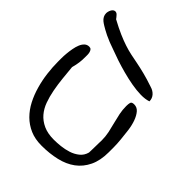

<svg xmlns="http://www.w3.org/2000/svg" viewBox="-186 -732 829 829"><g transform="rotate(45 228.0 -318.0)"><path d="M7.8 -306.6V-328.1Q7.8 -341.8 9.3 -357.4Q10.7 -373 13.7 -389.2Q16.6 -405.3 22 -418.5Q27.3 -431.6 36.1 -439.9Q44.9 -448.2 57.6 -448.2Q65.4 -448.2 69.3 -443.8Q73.2 -439.5 75.2 -432.1Q77.1 -424.8 77.1 -418V-405.3Q77.1 -394.5 76.7 -386.7Q76.2 -378.9 75.2 -370.6Q74.2 -362.3 72.3 -353.5Q70.3 -344.7 67.4 -333Q70.3 -301.8 73.7 -268.6Q77.1 -235.4 83 -204.6Q88.9 -173.8 98.6 -147Q108.4 -120.1 125.5 -100.1Q142.6 -80.1 168.9 -67.9Q195.3 -55.7 233.4 -55.7Q252 -55.7 274.4 -58.1Q296.9 -60.5 318.4 -67.4Q339.8 -74.2 356.9 -87.9Q374 -101.6 379.9 -124Q379.9 -127.9 380.4 -138.7Q380.9 -149.4 380.9 -161.6Q380.9 -173.8 381.3 -184.6Q381.8 -195.3 381.8 -200.2Q381.8 -223.6 377 -246.6Q372.1 -269.5 366.2 -291.5Q360.4 -313.5 356 -335Q351.6 -356.4 351.6 -379.9Q351.6 -392.6 354 -400.9Q356.4 -409.2 371.1 -409.2Q388.7 -409.2 400.4 -395.5Q412.1 -381.8 419.9 -360.4Q427.7 -338.9 431.2 -312.5Q434.6 -286.1 437 -260.7Q439.5 -235.4 439.5 -214.8V-185.5Q439.5 -134.8 422.4 -99.1Q405.3 -63.5 375.5 -41.5Q345.7 -19.5 304.2 -9.8Q262.7 0 213.9 0Q173.8 0 143.6 -13.2Q113.3 -26.4 90.3 -49.3Q67.4 -72.3 51.8 -102.5Q36.1 -132.8 26.4 -167.5Q16.6 -202.1 12.2 -237.8Q7.8 -273.4 7.8 -306.6ZM408.2 -464.8Q388.7 -458 361.8 -458.5Q335 -459 305.2 -464.4Q275.4 -469.7 244.6 -478Q213.9 -486.3 187.5 -495.1Q161.1 -503.9 141.1 -511.7Q121.1 -519.5 111.3 -522.5Q106.4 -524.4 102.5 -525.9Q98.6 -527.3 92.8 -530.3Q86.9 -533.2 77.1 -537.1L54.7 -548.8Q47.9 -552.7 39.6 -557.6Q31.2 -562.5 23.4 -568.8Q15.6 -575.2 11.2 -583.5Q6.8 -591.8 6.8 -601.6Q6.8 -606.4 8.3 -612.3Q9.8 -618.2 12.7 -623.5Q15.6 -628.9 20 -632.3Q24.4 -635.7 31.2 -635.7Q32.2 -635.7 32.2 -635.3Q32.2 -634.8 34.2 -634.8Q35.2 -633.8 37.1 -633.8Q38.1 -633.8 41 -631.3Q43.9 -628.9 46.4 -625.5Q48.8 -622.1 51.8 -619.1Q54.7 -616.2 54.7 -614.3Q90.8 -594.7 117.7 -583Q144.5 -571.3 167 -564Q189.5 -556.6 210.4 -552.2Q231.4 -547.9 253.9 -543.5Q276.4 -539.1 303.7 -532.2Q331.1 -525.4 368.2 -512.7Q385.7 -507.8 397 -495.1Q408.2 -482.4 408.2 -464.8Z"/></g></svg>

Font: Swanky and Moo Moo Cyrillic
Style: Regular
Weight: 400
Designer: Kimberly Geswein; Denis Ignatov
Foundry: Kimberly Geswein; Denis Ignatov
Version: Version 1.003 June 27, 2018